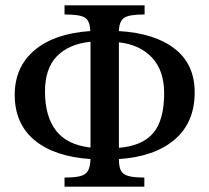

<svg xmlns="http://www.w3.org/2000/svg" viewBox="-20 -690 779 717"><path d="M519 7H221V-27Q260 -27 280.5 -32.5Q301 -38 309 -53Q317 -68 318 -96Q183 -105 109 -166.5Q35 -228 35 -336Q35 -440 109 -502.5Q183 -565 317 -574Q316 -612 297.5 -624Q279 -636 221 -636V-670H520V-636Q461 -636 443 -623Q425 -610 424 -574Q558 -566 632.5 -508Q707 -450 707 -345Q707 -233 632.5 -169Q558 -105 424 -96Q424 -69 431 -54Q438 -39 458.5 -33Q479 -27 519 -27ZM424 -138Q511 -145 552 -193Q593 -241 593 -342Q593 -426 548 -474.5Q503 -523 424 -532ZM318 -534Q238 -526 193 -480.5Q148 -435 148 -348Q148 -256 189 -202.5Q230 -149 318 -139Z"/></svg>

Font: STIX Two Text Medium
Style: Regular
Weight: 500
Designer: Ross Mills, John Hudson & Paul Hanslow, Tiro Typeworks Ltd; with prior portions MicroPress Inc., and Coen Hoffman.
Foundry: Tiro Typeworks Ltd
Version: Version 2.13 b171